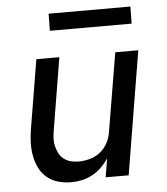

<svg xmlns="http://www.w3.org/2000/svg" viewBox="-52 -752 703 807"><g transform="rotate(-5 300.0 -349.0)"><path d="M217 8Q188 8 161.5 0.5Q135 -7 114.5 -24Q94 -41 82 -65.5Q70 -90 65 -117.5Q60 -145 61 -173.5Q62 -202 67 -231L115 -520H212L162 -217Q159 -200 158 -182.5Q157 -165 161 -149Q165 -133 172.5 -118.5Q180 -104 193 -94Q206 -84 222 -80Q238 -76 255 -76Q279 -76 303.5 -83Q328 -90 347.5 -106Q367 -122 378.5 -145Q390 -168 393 -192L448 -520H545L459 0H362L375 -79Q362 -59 344.5 -42Q327 -25 306 -13.5Q285 -2 262 3Q239 8 217 8ZM182 -634 183 -706H528L527 -634Z"/></g></svg>

Font: Iosevka Aile Medium
Style: Italic
Weight: 500
Italic angle: -9°
Designer: Belleve Invis
Foundry: Belleve Invis
Version: Version 31.1.0; ttfautohint (v1.8.4)